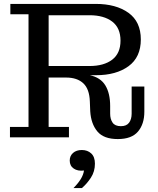

<svg xmlns="http://www.w3.org/2000/svg" viewBox="-20 -703 807 983"><path d="M31 0V-53H126V-630H33V-683H470Q574 -683 637.5 -637.5Q701 -592 701 -501Q701 -410 638 -364Q575 -318 472 -318H440Q495 -306 519.5 -265.5Q544 -225 544 -160V-121Q544 -93 556.5 -75Q569 -57 599 -57Q628 -57 641 -75Q654 -93 654 -121V-260H719V-131Q719 -68 686.5 -29.5Q654 9 583 9Q511 9 478.5 -30Q446 -69 442 -133L440 -183Q438 -247 406.5 -276.5Q375 -306 318 -306H229V-53H333V0ZM438 -625H229V-365H438Q512 -365 554.5 -397.5Q597 -430 597 -495Q597 -560 554.5 -592.5Q512 -625 438 -625ZM356 260Q379 237 393 214.5Q407 192 410 170Q378 174 357.5 160Q337 146 337 119Q337 95 354 80Q371 65 399 65Q428 65 447 82.5Q466 100 466 135Q466 175 445.5 206.5Q425 238 399 260Z"/></svg>

Font: Montagu Slab 16pt
Style: Regular
Weight: 400
Designer: Florian Karsten
Foundry: Florian Karsten
Version: Version 1.000; ttfautohint (v1.8.3)